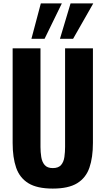

<svg xmlns="http://www.w3.org/2000/svg" viewBox="-20 -1093 618 1124"><path d="M289 11Q197 11 146 -20.5Q95 -52 74.5 -111.5Q54 -171 54 -256V-810H217V-233Q217 -203 221.5 -174Q226 -145 241.5 -127Q257 -109 289 -109Q322 -109 337.5 -127Q353 -145 357 -174Q361 -203 361 -233V-810H524V-256Q524 -171 503.5 -111.5Q483 -52 432 -20.5Q381 11 289 11ZM331 -866 393 -1073H526L408 -866ZM164 -866 219 -1073H342L241 -866Z"/></svg>

Font: Oswald SemiBold
Style: Regular
Weight: 600
Designer: Vernon Adams
Foundry: Vernon Adams
Version: Version 4.100; ttfautohint (v1.8.1.43-b0c9)